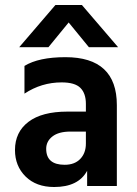

<svg xmlns="http://www.w3.org/2000/svg" viewBox="-20 -745 547 769"><path d="M255 -655 174 -556H57L202 -725H308L453 -556H336ZM324 -218H262Q215 -218 190 -198.5Q165 -179 165 -149Q165 -85 239 -85Q279 -85 301.5 -108.5Q324 -132 324 -170ZM78 -370V-481Q135 -516 242 -516Q448 -516 448 -324V0H329V-61Q294 4 197 4Q125 4 82.5 -38Q40 -80 40 -144Q40 -216 94 -257Q148 -298 250 -298H324V-329Q324 -371 302 -393Q280 -415 227 -415Q146 -415 78 -370Z"/></svg>

Font: Hind Semibold
Style: Regular
Weight: 600
Designer: Manushi Parikh, Satya Rajpurohit
Foundry: Indian Type Foundry
Version: Version 1.201;PS 1.0;hotconv 1.0.78;makeotf.lib2.5.61930; tt